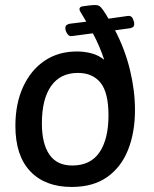

<svg xmlns="http://www.w3.org/2000/svg" viewBox="-20 -734 609 761"><path d="M264 7Q159 7 100 -55Q41 -117 41 -235Q41 -323 71.5 -389.5Q102 -456 156.5 -493Q211 -530 285 -530Q315 -530 343 -522.5Q371 -515 393 -497Q385 -522 373.5 -549Q362 -576 348 -602L265 -591Q254 -589 246.5 -600.5Q239 -612 239 -622Q239 -632 245 -635.5Q251 -639 257 -640L322 -648Q311 -667 300 -685Q295 -692 295 -698Q295 -707 308 -709Q314 -710 330.5 -712Q347 -714 356 -714Q369 -714 375.5 -709Q382 -704 390 -692Q401 -676 410 -660L488 -671Q501 -672 506.5 -660Q512 -648 512 -639Q512 -629 506 -626Q500 -623 495 -622L436 -614Q476 -537 495.5 -455.5Q515 -374 515 -298Q515 -209 487.5 -140Q460 -71 404.5 -32Q349 7 264 7ZM266 -78Q339 -78 374.5 -130.5Q410 -183 410 -277Q410 -367 378.5 -406Q347 -445 289 -445Q219 -445 182.5 -393Q146 -341 146 -245Q146 -164 176 -121Q206 -78 266 -78Z"/></svg>

Font: Asap Medium
Style: Italic
Weight: 500
Italic angle: -6°
Designer: Pablo Cosgaya
Foundry: Omnibus-Type
Version: Version 3.001; ttfautohint (v1.8.3)